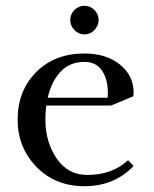

<svg xmlns="http://www.w3.org/2000/svg" viewBox="-20 -637 534 664"><path d="M41 -223Q41 -323 105 -387.5Q169 -452 272 -452Q347 -452 394.5 -414Q442 -376 442 -317Q442 -308 441 -304L364 -272H140Q137 -248 137 -223Q137 -146 176 -89Q215 -32 282 -32Q368 -32 423 -83L442 -63Q375 7 272 7Q171 7 106 -60Q41 -127 41 -223ZM145 -299H352Q353 -305 353 -317Q353 -362 333 -392.5Q313 -423 272 -423Q222 -423 190 -389.5Q158 -356 145 -299ZM237.5 -533Q223 -548 223 -568Q223 -588 237.5 -602.5Q252 -617 272 -617Q292 -617 306.5 -602.5Q321 -588 321 -568Q321 -548 306.5 -533Q292 -518 272 -518Q252 -518 237.5 -533Z"/></svg>

Font: Dihjauti
Style: Bold
Weight: 700
Designer: T. Christopher White
Version: Version 3.0.0